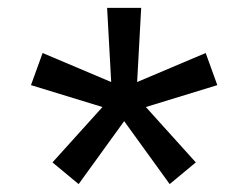

<svg xmlns="http://www.w3.org/2000/svg" viewBox="-20 -594 626 484"><path d="M407.7 -129.9 293 -288.6 178.2 -129.9 112.3 -184.6 238.3 -324.2 58.1 -379.4 87.4 -460.4 260.3 -387.2 250 -574.2H335.9L325.7 -387.2L498.5 -460.4L527.8 -379.4L347.7 -324.2L473.6 -184.6Z"/></svg>

Font: Cascadia Code NF SemiLight
Style: Regular
Weight: 350
Monospace: yes
Designer: Aaron Bell
Foundry: Saja Typeworks
Version: Version 2404.023; ttfautohint (v1.8.4)